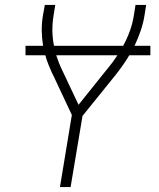

<svg xmlns="http://www.w3.org/2000/svg" viewBox="-20 -755 640 775"><path d="M222 0 270 -291 192 -457Q192 -457 191.5 -457Q191 -457 191 -457V-458Q183 -476 175.5 -494.5Q168 -513 163 -532H83V-570H154Q149 -600 148.5 -630Q148 -660 153 -691L161 -735H203L196 -691Q191 -660 191.5 -629.5Q192 -599 198 -570H477Q493 -599 504 -629.5Q515 -660 520 -691L527 -735H570L563 -691Q558 -660 547.5 -630Q537 -600 523 -570H587V-532H502Q490 -512 476 -492Q462 -472 447 -453L313 -287L265 0ZM297 -332 414 -478Q414 -478 414.5 -478Q415 -478 415 -478V-479Q426 -492 435.5 -505Q445 -518 454 -532H207Q212 -517 217.5 -502.5Q223 -488 230 -474Z"/></svg>

Font: Iosevka Curly XLtExObl
Style: Regular
Weight: 200
Width: 7
Italic angle: -9°
Monospace: yes
Designer: Belleve Invis
Foundry: Belleve Invis
Version: Version 11.0.1; ttfautohint (v1.8.3)